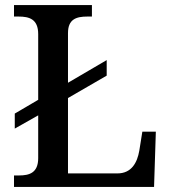

<svg xmlns="http://www.w3.org/2000/svg" viewBox="-20 -734 672 754"><path d="M35 0H585L592 -217H539L527 -142C519 -96 497 -53 441 -53H247V-349L399 -437V-498L247 -409V-604C247 -659 280 -669 323 -669H341V-714H35V-669H53C95 -669 130 -659 130 -600V-342L38 -288V-229L130 -281V-113C130 -55 95 -45 55 -45H35Z"/></svg>

Font: Noto Serif Ethiopic Medium
Style: Regular
Weight: 500
Designer: Monotype Design Team
Foundry: Monotype Imaging Inc.
Version: Version 2.102